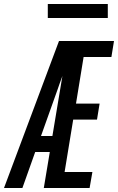

<svg xmlns="http://www.w3.org/2000/svg" viewBox="-48 -940 590 960"><path d="M-28 0 247 -735H522L509 -655H370L332 -422H450L437 -342H318L275 -80H414L400 0H171L201 -180H128L64 0ZM157 -260H214L264 -560Q257 -542 251 -524.5Q245 -507 239 -490ZM491 -850H191V-920H491Z"/></svg>

Font: Iosevka SS04 Medium
Style: Italic
Weight: 500
Italic angle: -9°
Monospace: yes
Designer: Belleve Invis
Foundry: Belleve Invis
Version: Version 19.0.0; ttfautohint (v1.8.4)